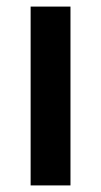

<svg xmlns="http://www.w3.org/2000/svg" viewBox="-20 -563 307 583"><path d="M194 0V-543H73V0Z"/></svg>

Font: Noto Sans Myanmar SemiCondensed SemiBold
Style: Regular
Weight: 600
Width: 4
Designer: Monotype Design Team
Foundry: Monotype Imaging Inc.
Version: Version 2.107